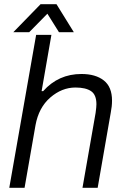

<svg xmlns="http://www.w3.org/2000/svg" viewBox="-20 -888 593 908"><path d="M43 -735.8 171.9 -868.2H247.1L329.1 -735.8H258.8L204.1 -823.2L118.2 -735.8ZM23.9 0 150.9 -723.1H223.1L176.8 -457H184.1Q256.3 -538.1 365.2 -538.1Q432.1 -538.1 470.9 -507.6Q509.8 -477.1 509.8 -412.1Q509.8 -385.7 503.9 -356L441.9 0H370.1L432.1 -354Q436 -382.3 436 -395Q436 -439.9 410.6 -457Q385.3 -474.1 336.9 -474.1Q272.5 -474.1 217.8 -426.8Q163.1 -379.4 147.9 -295.9L96.2 0Z"/></svg>

Font: Archivo Light
Style: Italic
Weight: 300
Italic angle: -10°
Designer: Hector Gatti
Foundry: Omnibus-Type
Version: Version 2.001